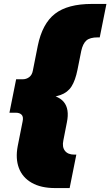

<svg xmlns="http://www.w3.org/2000/svg" viewBox="-20 -762 561 976"><path d="M260 194Q188 194 141 167Q94 140 76 92Q58 44 70 -19L95 -145Q100 -168 90 -178.5Q80 -189 61 -189H28L62 -359H95Q114 -359 128.5 -370Q143 -381 147 -403L172 -529Q195 -642 259.5 -692Q324 -742 447 -742H521L487 -572H477Q437 -572 419 -556Q401 -540 393 -503L374 -408Q363 -353 343.5 -322.5Q324 -292 287.5 -279Q251 -266 189 -262L194 -286Q274 -280 304 -244Q334 -208 320 -140L302 -48Q295 -15 310 4.5Q325 24 358 24H368L334 194Z"/></svg>

Font: Montserrat Thin Black
Style: Italic
Weight: 900
Italic angle: -11.3°
Version: Version 9.000